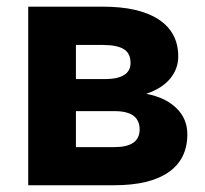

<svg xmlns="http://www.w3.org/2000/svg" viewBox="-20 -548 606 568"><path d="M63.5 0V-528.3H284.2Q392.1 -528.3 449.7 -490.2Q507.3 -452.1 507.3 -380.9Q507.3 -344.2 483.2 -315.2Q459 -286.1 412.6 -270.5Q469.2 -259.8 501.7 -228.3Q534.2 -196.8 534.2 -150.9Q534.2 -77.1 478.8 -38.6Q423.3 0 317.9 0ZM204.6 -219.2V-112.8H318.4Q393.1 -112.8 393.1 -165Q393.1 -218.3 321.8 -219.2ZM204.6 -314H292Q366.2 -314.9 366.2 -361.8Q366.2 -390.6 345.9 -402.8Q325.7 -415 284.2 -415H204.6Z"/></svg>

Font: Robotiche
Style: Bold
Weight: 700
Designer: Google
Version: Version 2.001150; 2014